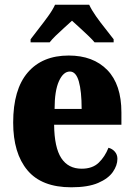

<svg xmlns="http://www.w3.org/2000/svg" viewBox="-20 -786 569 816"><path d="M283 10Q157 10 96.5 -62.5Q36 -135 36 -265Q36 -406 98 -478Q160 -550 272 -550Q376 -550 436 -488.5Q496 -427 496 -308V-256H210Q211 -159 240.5 -114Q270 -69 327 -69Q373 -69 399.5 -94.5Q426 -120 441 -158Q457 -154 468 -141.5Q479 -129 479 -111Q479 -83 459.5 -55Q440 -27 397 -8.5Q354 10 283 10ZM327 -323Q327 -398 315 -440Q303 -482 277 -482Q249 -482 230.5 -441Q212 -400 212 -323ZM110 -619Q124 -638 144.5 -664Q165 -690 184.5 -717Q204 -744 214 -766H359Q369 -744 388 -717Q407 -690 428 -664Q449 -638 463 -619V-606H382Q375 -615 357 -632.5Q339 -650 319 -668Q299 -686 286 -698Q272 -685 253 -668Q234 -651 217 -634.5Q200 -618 191 -606H110Z"/></svg>

Font: Noto Serif Hebrew Condensed Black
Style: Regular
Weight: 900
Width: 3
Designer: Monotype Design Team
Foundry: Monotype Imaging Inc.
Version: Version 2.004; ttfautohint (v1.8.4.7-5d5b)